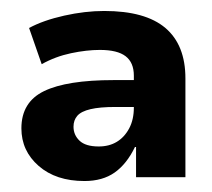

<svg xmlns="http://www.w3.org/2000/svg" viewBox="-20 -736 386 350"><path d="M134 -406Q82 -406 50.5 -433.5Q19 -461 19 -502Q19 -550 60.5 -570Q102 -590 187 -590H234V-541H190Q162 -541 145 -537Q128 -533 121 -525Q114 -517 114 -505Q114 -490 125 -479.5Q136 -469 160 -469Q179 -469 193 -477.5Q207 -486 215.5 -502Q224 -518 224 -540V-598Q224 -622 209 -633.5Q194 -645 162 -645Q138 -645 109.5 -639Q81 -633 56 -619L33 -685Q59 -699 97 -707.5Q135 -716 170 -716Q245 -716 281.5 -685Q318 -654 318 -593V-413H228V-468H226Q211 -437 189 -421.5Q167 -406 134 -406Z"/></svg>

Font: Nunito Sans 12pt ExtraLight ExtraBold
Style: Regular
Weight: 800
Version: Version 3.101;gftools[0.9.27]